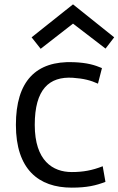

<svg xmlns="http://www.w3.org/2000/svg" viewBox="-20 -860 549 890"><path d="M53.7 -281.2C53.7 -75.7 158.2 9.8 312.5 9.8C382.8 9.8 424.8 0 468.8 -17.1L456.1 -89.4C407.7 -70.3 365.2 -62.5 312.5 -62.5C225.1 -62.5 141.1 -114.3 141.1 -281.2C141.1 -446.3 208 -506.3 317.4 -499.5C368.2 -496.1 400.9 -487.3 434.1 -472.2L452.6 -544.4C418.9 -558.6 384.8 -569.3 320.8 -571.8C146.5 -578.6 53.7 -483.9 53.7 -281.2ZM318.4 -750.5 469.2 -634.8 509.3 -687 318.4 -839.8 126.5 -687 168.5 -633.8Z"/></svg>

Font: Duru Sans
Style: Regular
Weight: 400
Designer: Onur Yazıcıgil
Foundry: Onur Yazıcıgil
Version: Version 1.002